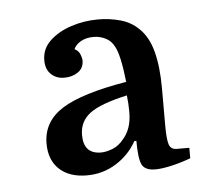

<svg xmlns="http://www.w3.org/2000/svg" viewBox="-34 -767 445 383"><g transform="rotate(-5 188.0 -576.0)"><path d="M51 -492Q51 -536 90.5 -561Q130 -586 220 -601Q214 -656 204 -673Q198 -685 186.5 -690.5Q175 -696 163 -696Q148 -696 137.5 -690Q127 -684 123 -675Q131 -671 134 -663.5Q137 -656 137 -651Q137 -636 125.5 -628Q114 -620 98 -620Q82 -620 71.5 -630Q61 -640 61 -658Q61 -681 78 -697Q95 -713 121 -721.5Q147 -730 175 -730Q198 -730 219.5 -724Q241 -718 256 -703Q274 -686 282 -655.5Q290 -625 290 -582V-507Q290 -480 293.5 -469.5Q297 -459 309 -459H334V-438Q312 -430 293.5 -426Q275 -422 263 -422Q242 -422 236 -434.5Q230 -447 230 -482H226Q211 -455 184.5 -438.5Q158 -422 126 -422Q91 -422 71 -440.5Q51 -459 51 -492ZM158 -465Q168 -465 181 -470Q194 -475 204 -488Q212 -497 216.5 -510Q221 -523 221 -541Q221 -549 220.5 -557.5Q220 -566 219 -574Q165 -562 144 -546Q123 -530 123 -503Q123 -465 158 -465Z"/></g></svg>

Font: Domine Medium
Style: Regular
Weight: 500
Designer: Pablo Impallari, Rodrigo Fuenzalida, Brenda Gallo
Foundry: Pablo Impallari, Rodrigo Fuenzalida, Brenda Gallo
Version: Version 2.000